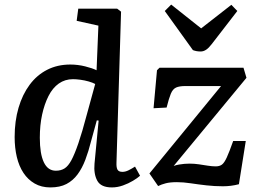

<svg xmlns="http://www.w3.org/2000/svg" viewBox="-20 -805 1123 839"><path d="M489 -95Q488 -73 493.5 -63.5Q499 -54 515 -54Q528 -54 542 -61Q556 -68 570 -77L592 -37Q581 -27 561 -15Q541 -3 517 5.5Q493 14 469 14Q421 14 405 -15.5Q389 -45 393 -90L411 -278L403 -279L378 -188Q367 -144 353 -107Q339 -70 319 -43Q299 -16 270.5 -1Q242 14 200 14Q161 14 131.5 -3Q102 -20 82.5 -49.5Q63 -79 53.5 -119Q44 -159 44 -206Q44 -276 61 -334Q78 -392 109.5 -434.5Q141 -477 186 -500Q231 -523 287 -523Q320 -523 352 -515Q384 -507 402 -498L410 -693L315 -714L322 -767H492L509 -754ZM224 -59Q246 -59 262 -69Q278 -79 292 -105Q306 -131 322.5 -179Q339 -227 359 -303L396 -438Q385 -444 367.5 -449Q350 -454 331.5 -456.5Q313 -459 299 -459Q264 -459 237 -440Q210 -421 192 -385.5Q174 -350 164 -304Q154 -258 154 -203Q154 -133 171.5 -96Q189 -59 224 -59ZM677 -509H1044L1057 -465L739 -80Q751 -84 762.5 -86Q774 -88 785.5 -89Q797 -90 808 -90Q829 -90 849 -87Q869 -84 888 -81Q907 -78 923 -78Q939 -78 949.5 -85.5Q960 -93 971 -117Q982 -141 999 -189H1054L1024 0Q990 9 954 9Q918 9 882.5 5Q847 1 814 -4Q781 -9 753 -9Q723 -9 704 -4Q685 1 671 8L633 -47L946 -429H790Q764 -429 749.5 -422.5Q735 -416 726.5 -395.5Q718 -375 708 -335L651 -332L666 -498ZM700 -757 728 -785 859 -681 991 -784 1017 -757 905 -612Q892 -595 880.5 -587.5Q869 -580 857 -580Q847 -580 839 -581.5Q831 -583 823 -586Z"/></svg>

Font: Literata Medium
Style: Italic
Weight: 500
Italic angle: -2°
Designer: Latin by Veronika Burian and Jose Scaglione. Greek by Irene Vlachou. Cyrillic by Vera Evstafieva
Foundry: TypeTogether
Version: Version 3.103;gftools[0.9.29]